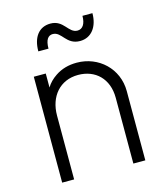

<svg xmlns="http://www.w3.org/2000/svg" viewBox="-113 -845 798 930"><g transform="rotate(-15 286.0 -379.5)"><path d="M345 -640C402 -640 437 -687 437 -755H387C387 -714 371 -692 346 -692C300 -692 294 -759 227 -759C170 -759 136 -716 136 -644H187C187 -689 202 -707 225 -707C270 -707 275 -640 345 -640ZM143 0V-320C143 -416 201 -484 292 -484C378 -484 440 -426 440 -330V0H500V-347C500 -461 410 -543 301 -543C260 -543 224 -533 193 -512C172 -498 155 -481 143 -461V-531H83V0Z"/></g></svg>

Font: Plus Jakarta Sans Light
Style: Regular
Weight: 300
Designer: Gumpita Rahayu
Foundry: Tokotype
Version: Version 2.071;gftools[0.9.30]